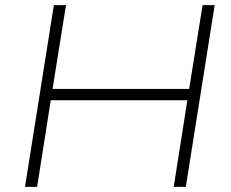

<svg xmlns="http://www.w3.org/2000/svg" viewBox="-20 -725 895 745"><path d="M77 0 189 -705H236L184 -380H714L766 -705H813L701 0H654L707 -336H177L124 0Z"/></svg>

Font: Nunito Sans 10pt SemiExpanded ExtraLight
Style: Italic
Weight: 250
Width: 6
Italic angle: -9°
Designer: Vernon Adams
Foundry: Vernon Adams
Version: Version 3.101;gftools[0.9.27]